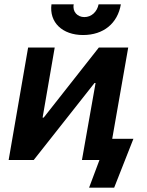

<svg xmlns="http://www.w3.org/2000/svg" viewBox="-20 -740 681 888"><path d="M20 0H136L417 -356H422L359 0H440L392 128H508L597 -98H499L573 -520H437L182 -196H177L233 -520H110ZM364 -578C459 -578 524 -632 539 -720H436C429 -685 403 -661 370 -661C339 -661 314 -685 321 -720H218C207 -636 269 -578 364 -578Z"/></svg>

Font: Fixel Text 20240404 SemiBold
Style: Italic
Weight: 600
Width: 4
Italic angle: -10°
Designer: AlfaBravo + MacPaw
Foundry: Kyrylo Tkachov, Marchela Mozhyna, Serhii Makarenko, Maria Weinstein, Zakhar Kryvoshyya
Version: Version 1.211;Glyphs 3.2 (3225)